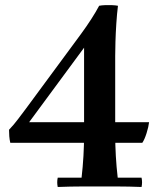

<svg xmlns="http://www.w3.org/2000/svg" viewBox="-20 -743 641 765"><path d="M544 -35Q548 -17 544 2Q491 0 451 0Q411 0 377 0Q344 0 304 0Q264 0 210 2Q206 -17 210 -35H305Q310 -78 312.5 -121.5Q315 -165 315 -210V-553L96 -256H574Q572 -238 564 -212.5Q556 -187 547 -174H21Q18 -187 17 -200Q16 -213 16 -226Q36 -247 52 -268.5Q68 -290 84 -311L303 -608Q325 -638 344 -667.5Q363 -697 375 -720Q385 -722 398.5 -722.5Q412 -723 426 -722.5Q440 -722 450 -720Q446 -688 443.5 -649.5Q441 -611 440 -576.5Q439 -542 439 -520V-210Q439 -165 441.5 -121.5Q444 -78 449 -35Z"/></svg>

Font: Poltawski Nowy SemiBold
Style: Regular
Weight: 600
Version: Version 1.001;gftools[0.9.25]